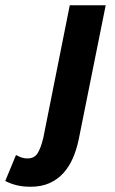

<svg xmlns="http://www.w3.org/2000/svg" viewBox="-151 -516 438 732"><path d="M149 16Q141 54 127 86.5Q113 119 91 143.5Q69 168 38 182Q7 196 -35 196Q-61 196 -84 191Q-107 186 -131 174L-90 75Q-79 81 -69 84.5Q-59 88 -46 88Q-21 88 -8.5 69.5Q4 51 14 10L115 -496H252Z"/></svg>

Font: mr_Source Sans Pro
Style: Bold Italic
Weight: 700
Italic angle: -11°
Designer: Paul D. Hunt
Foundry: Adobe Systems Incorporated
Version: Version 1.036;July 10, 2024;FontCreator 11.5.0.2430 64-bit